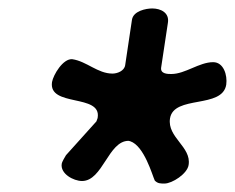

<svg xmlns="http://www.w3.org/2000/svg" viewBox="-20 -727 556 454"><path d="M346 -300C353 -293 359 -293 369 -293C387 -293 423 -316 426 -337C433 -380 375 -402 382 -447C391 -503 506 -469 515 -527C518 -549 509 -580 484 -580C451 -580 418 -552 385 -552C377 -552 359 -552 361 -567L377 -673C381 -697 360 -707 340 -707C325 -707 295 -701 292 -680L276 -573C274 -559 257 -553 246 -553C211 -553 185 -582 151 -587C129 -589 106 -550 103 -533C94 -473 220 -506 211 -449C211 -447 208 -441 208 -440L136 -360C134 -357 126 -343 126 -340C122 -316 154 -299 174 -299C223 -299 236 -394 284 -394C285 -394 287 -393 288 -393C321 -382 340 -313 346 -300Z"/></svg>

Font: Asimov Print
Style: CIt
Weight: 500
Designer: Google
Version: Version 2.000980: 2014